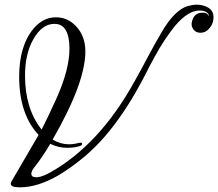

<svg xmlns="http://www.w3.org/2000/svg" viewBox="-20 -772 933 821"><path d="M65 29Q26 29 26 14Q26 10 29 4Q47 -27 76 -76.5Q105 -126 145 -195Q62 -284 62 -444Q62 -575 122 -648Q163 -698 219 -698Q270 -698 306 -659Q345 -617 345 -552Q345 -418 205 -175Q239 -155 275 -155Q295 -155 317 -161Q320 -162 324 -162Q331 -162 331 -157Q331 -150 320 -147Q307 -143 293.5 -141.5Q280 -140 267 -140Q229 -140 195 -157Q177 -127 160.5 -102.5Q144 -78 128 -58Q114 -41 114 -29Q114 -14 135 -14Q159 -14 197 -36Q300 -94 390.5 -191.5Q481 -289 557 -427Q586 -479 613.5 -531Q641 -583 671 -634Q700 -684 728.5 -711.5Q757 -739 783 -746Q804 -752 821 -752Q848 -752 869 -740Q893 -727 893 -698Q893 -672 877 -653Q861 -632 837 -632Q818 -632 808 -645Q797 -659 800 -676Q808 -718 847 -718Q867 -718 875 -701Q870 -727 833 -727Q784 -727 728 -661Q708 -636 685 -602Q662 -568 638 -523Q622 -494 607 -464Q592 -434 575 -404Q540 -340 504 -287.5Q468 -235 433 -194Q389 -142 338 -99.5Q287 -57 231 -23Q142 29 65 29ZM158 -218Q188 -277 221 -350Q277 -475 277 -563Q277 -670 213 -670Q159 -670 122 -603Q87 -541 87 -449Q87 -307 158 -218Z"/></svg>

Font: Carattere
Style: Regular
Weight: 400
Designer: Robert E. Leuschke
Foundry: Robert E. Leuschke
Version: Version 1.010; ttfautohint (v1.8.3)